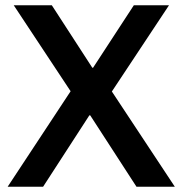

<svg xmlns="http://www.w3.org/2000/svg" viewBox="-20 -706 691 726"><path d="M9 0 247 -361 32 -686H176L329 -450H332L486 -686H619L403 -360L641 0H496L321 -270H318L143 0Z"/></svg>

Font: Chivo Medium Medium
Style: Regular
Weight: 500
Version: Version 2.002